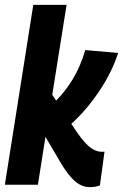

<svg xmlns="http://www.w3.org/2000/svg" viewBox="-25 -760 506 790"><path d="M-5 0 112 -740H249L190 -370L206 -346Q246 -387 275.5 -436Q305 -485 326 -554L461 -542Q437 -466 385 -387.5Q333 -309 268 -250L271 -247Q299 -203 319.5 -179.5Q340 -156 355.5 -147Q371 -138 386 -136Q395 -135 405 -136L386 3Q375 7 365 8.5Q355 10 345 10Q310 10 280.5 -17Q251 -44 219 -100L162 -197L131 0Z"/></svg>

Font: Georama SemiCondensed
Style: Bold Italic
Weight: 700
Width: 4
Italic angle: -9°
Designer: Jean-Baptiste Levee
Foundry: Production Type
Version: Version 1.000